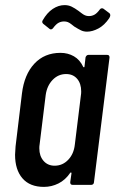

<svg xmlns="http://www.w3.org/2000/svg" viewBox="-20 -724 452 752"><path d="M326 -509H400Q409 -509 409 -499L348 -10Q348 -6 345 -3Q342 0 338 0H264Q255 0 255 -10L260 -45Q260 -48 258.5 -48.5Q257 -49 255 -47Q236 -19 209 -5.5Q182 8 152 8Q97 8 68 -25.5Q39 -59 39 -118Q39 -127 41 -151L66 -358Q75 -432 114.5 -474.5Q154 -517 217 -517Q246 -517 269.5 -503.5Q293 -490 306 -462Q308 -460 309.5 -460.5Q311 -461 311 -464L315 -499Q316 -503 319 -506Q322 -509 326 -509ZM273 -157 297 -352Q298 -357 298 -366Q298 -397 282 -415.5Q266 -434 239 -434Q208 -434 186 -411Q164 -388 159 -352L135 -157Q134 -152 134 -143Q134 -113 150.5 -94Q167 -75 194 -75Q225 -75 247 -98Q269 -121 273 -157ZM271 -620Q267 -623 259.5 -629Q252 -635 245.5 -637.5Q239 -640 231 -640Q219 -640 209 -634.5Q199 -629 188 -614Q185 -610 181 -609Q177 -608 174 -611L149 -631Q143 -637 147 -644Q164 -674 186.5 -689Q209 -704 233 -704Q248 -704 260.5 -698Q273 -692 288 -681Q291 -679 298.5 -673Q306 -667 313 -664Q320 -661 328 -661Q340 -661 350 -666.5Q360 -672 371 -687Q374 -691 378 -691.5Q382 -692 385 -690L409 -672Q412 -669 412 -664Q412 -660 408 -653Q389 -625 365.5 -612.5Q342 -600 321 -600Q308 -600 297.5 -605Q287 -610 271 -620Z"/></svg>

Font: Barlow Condensed Medium
Style: Italic
Weight: 500
Width: 3
Italic angle: -7°
Designer: Jeremy Tribby
Foundry: Tribby Type
Version: Version 1.408